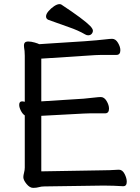

<svg xmlns="http://www.w3.org/2000/svg" viewBox="-20 -900 678 930"><path d="M268 -880Q273 -880 277 -878Q386 -806 417 -774Q430 -760 430 -751.5Q430 -743 424 -736Q418 -729 407 -729Q400 -729 393 -733Q359 -753 312 -769L214 -804Q203 -809 203 -820.5Q203 -832 215 -846Q227 -860 242 -870Q257 -880 268 -880ZM180 -70 472 -75Q510 -75 555 -78H556Q573 -78 583.5 -57.5Q594 -37 594 -20Q594 2 577 2H576Q528 -1 489 -1H473L195 3Q180 3 168.5 6.5Q157 10 140.5 10Q124 10 108.5 -9Q93 -28 93 -42Q93 -50 96.5 -63.5Q100 -77 100 -88V-341Q89 -348 81 -364Q73 -380 73 -392Q73 -409 87 -409H90Q95 -408 100 -407V-630Q100 -641 99 -653Q96 -672 96 -679Q96 -693 105 -697Q111 -699 116 -699Q131 -699 148 -694Q165 -689 170 -686Q196 -688 230 -690Q421 -701 488 -709Q514 -712 523 -712Q540 -712 551.5 -692.5Q563 -673 563 -657Q563 -634 544 -634H471Q455 -634 441 -633L180 -616V-409L385 -422Q407 -424 433 -427Q459 -430 468 -430Q485 -430 496.5 -410.5Q508 -391 508 -374Q508 -351 489 -351H416Q400 -351 386 -350L180 -339Z"/></svg>

Font: Moon Stars Kai HW
Style: Bold
Weight: 700
Designer: GuiWonder
Version: Version 1.101